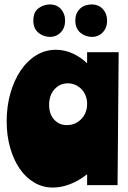

<svg xmlns="http://www.w3.org/2000/svg" viewBox="-20 -833 577 864"><path d="M509 0H372V-49Q336 -20 296 -4.5Q256 11 218 11Q173 11 135 -11Q97 -33 69.5 -72.5Q42 -112 26 -167Q10 -222 10 -287Q10 -355 27 -414Q44 -473 73.5 -516.5Q103 -560 143.5 -584.5Q184 -609 231 -609Q272 -609 309 -591.5Q346 -574 372 -548V-598H514ZM201 -361Q201 -320 223.5 -295Q246 -270 281 -270Q319 -270 345.5 -297Q372 -324 372 -366Q372 -385 365.5 -402Q359 -419 347 -431.5Q335 -444 319 -451Q303 -458 285 -458Q249 -458 225 -431Q201 -404 201 -361ZM130 -740Q130 -779 153.5 -796Q177 -813 204 -813Q236 -813 254.5 -792Q273 -771 273 -740Q273 -708 253.5 -687.5Q234 -667 205 -667Q193 -667 180 -671Q167 -675 155.5 -683.5Q144 -692 137 -706Q130 -720 130 -740ZM319 -741Q319 -760 325.5 -773.5Q332 -787 342.5 -796Q353 -805 366 -809Q379 -813 392 -813Q424 -813 443 -792Q462 -771 462 -740Q462 -708 442.5 -687.5Q423 -667 394 -667Q382 -667 369 -671Q356 -675 344.5 -683.5Q333 -692 326 -706Q319 -720 319 -741Z"/></svg>

Font: Ranchers
Style: Regular
Weight: 400
Designer: Pablo Impallari, Brenda Gallo
Foundry: Pablo Impallari, Brenda Gallo
Version: Version 1.000; ttfautohint (v0.8) -G 200 -r 50